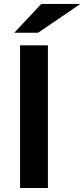

<svg xmlns="http://www.w3.org/2000/svg" viewBox="-20 -937 421 957"><path d="M218.8 -710.9V0H80.1V-710.9ZM51.3 -773.9 186 -917.5H380.9L169.9 -773.9Z"/></svg>

Font: Ufes Sans
Style: Bold
Weight: 700
Designer: Ricardo Esteves & Filipe Motta
Foundry: ProDesignUfes - Ricardo Esteves, Filipe Motta (This is a derivative work, based on Roboto family, by Christian Robertson
Version: Version 2.0